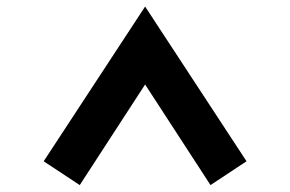

<svg xmlns="http://www.w3.org/2000/svg" viewBox="-20 -711 869 575"><path d="M110.8 -228 218.8 -156.7 414.6 -458 610.4 -156.7 718.3 -228 414.6 -691.4Z"/></svg>

Font: Krona One
Style: Regular
Weight: 400
Designer: Yvonne Schüttler
Foundry: Yvonne Schüttler
Version: Version 1.002